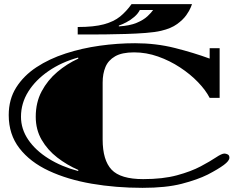

<svg xmlns="http://www.w3.org/2000/svg" viewBox="-20 -882 1137 924"><path d="M666 22Q537 22 421 2Q305 -18 215 -60Q125 -102 73.5 -168.5Q22 -235 22 -328Q22 -404 58 -461Q94 -518 155.5 -558.5Q217 -599 295.5 -624.5Q374 -650 460 -662Q546 -674 630 -674Q731 -674 822 -651Q913 -628 989 -600V-650H1037V-411H989Q970 -448 933 -486.5Q896 -525 846.5 -557.5Q797 -590 740.5 -610Q684 -630 625 -630Q567 -630 534 -611Q501 -592 487.5 -559.5Q474 -527 474 -485V-211Q474 -111 517 -65.5Q560 -20 669 -20Q764 -20 832 -38.5Q900 -57 946 -81.5Q992 -106 1019.5 -124.5Q1047 -143 1060 -143Q1067 -143 1075.5 -139Q1084 -135 1084 -123Q1084 -108 1057 -88Q1030 -68 980 -42Q930 -17 854.5 2.5Q779 22 666 22ZM356 -59 357 -64Q302 -88 255.5 -124Q209 -160 180.5 -209Q152 -258 152 -320Q152 -389 180.5 -442.5Q209 -496 255.5 -535.5Q302 -575 357 -600L356 -605Q276 -583 213.5 -540Q151 -497 116 -441Q81 -385 81 -320Q81 -261 116 -209.5Q151 -158 213.5 -119Q276 -80 356 -59ZM354 -716V-752Q432 -752 480 -765Q528 -778 558 -802.5Q588 -827 613 -862H904Q904 -862 898 -846.5Q892 -831 876.5 -809Q861 -787 832 -766Q803 -745 756 -734Q727 -727 681.5 -723.5Q636 -720 585.5 -718.5Q535 -717 488 -716.5Q441 -716 408 -716ZM552 -755Q604 -758 637.5 -772Q671 -786 690 -804Q709 -822 717 -834H653Q644 -816 626 -800.5Q608 -785 587.5 -774.5Q567 -764 552 -759Z"/></svg>

Font: Diplomata
Style: Regular
Weight: 400
Designer: Eduardo Rodriguez Tunni
Foundry: Eduardo Rodriguez Tunni
Version: Version 1.002; ttfautohint (v1.8.4.7-5d5b);gftools[0.9.23]